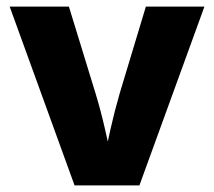

<svg xmlns="http://www.w3.org/2000/svg" viewBox="-20 -561 648 581"><path d="M205.6 0 9.3 -541H188.5L269 -278.8Q285.2 -225.6 297.6 -170.9Q310.1 -116.2 322.8 -55.7H290Q302.2 -116.2 314.5 -170.7Q326.7 -225.1 342.3 -278.8L421.4 -541H598.6L401.9 0Z"/></svg>

Font: Inter 17pt ExtraBold
Style: Regular
Weight: 800
Version: Version 4.001;git-66647c0bb